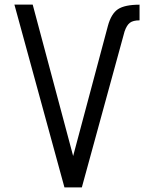

<svg xmlns="http://www.w3.org/2000/svg" viewBox="-20 -820 640 840"><path d="M262 0 43 -800H123L300 -137.5L452 -706.5Q466.5 -760 496.2 -779.8Q526 -799.5 590.5 -799.5V-731Q562.5 -731 548.5 -720.5Q534.5 -710 525 -682.5L338 0Z"/></svg>

Font: Victor Mono Thin
Style: Regular
Weight: 100
Monospace: yes
Designer: Rune Bjørnerås
Version: Version 1.561;gftools[0.9.30]